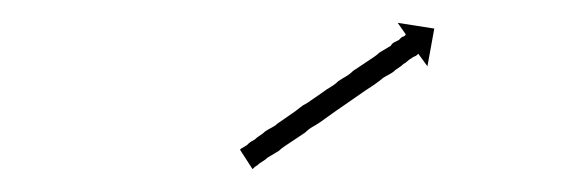

<svg xmlns="http://www.w3.org/2000/svg" viewBox="-20 -546 498 168"><path d="M191 -416Q193 -417 196 -419Q198 -421 199.5 -422Q201 -423 203 -424Q205 -426 207.5 -427.5Q210 -429 212 -431Q215 -433 218 -434.5Q221 -436 223 -438Q226 -440 229.5 -442.5Q233 -445 236 -447Q239 -449 242 -451.5Q245 -454 249 -456Q252 -458 255.5 -460.5Q259 -463 262 -465Q266 -468 269.5 -470Q273 -472 276 -475Q279 -477 282.5 -479Q286 -481 289 -484Q292 -486 295 -488Q298 -490 301 -492Q304 -494 307 -496Q310 -498 312 -500Q317 -503 322 -506Q323 -508 325 -509Q327 -510 329 -511Q330 -512 331 -513Q332 -514 333 -514Q335 -515 335 -516L328 -526L360 -521L354 -488L346 -499Q346 -499 345.5 -498.5Q345 -498 345 -498Q344 -497 342.5 -496.5Q341 -496 340 -495Q338 -494 336.5 -492.5Q335 -491 333 -490Q331 -488 328.5 -486.5Q326 -485 324 -483Q321 -481 318 -479.5Q315 -478 313 -476Q308 -472 300 -467Q294 -463 287 -458Q284 -456 280.5 -453.5Q277 -451 274 -449Q270 -446 267 -444Q264 -442 260 -439Q257 -437 253.5 -435Q250 -433 247 -430Q244 -428 241 -426Q238 -424 235 -422Q232 -420 229 -418Q226 -416 224 -414Q219 -411 214 -408Q212 -406 207 -403Q205 -401 203 -400Q202 -399 201 -398L190 -415Q191 -416 191 -416Z"/></svg>

Font: FRB American Cursive Just Arrows Thin
Style: Italic
Weight: 100
Italic angle: -25°
Version: Version 2.0;Modular Font Editor K font №1